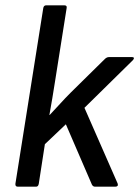

<svg xmlns="http://www.w3.org/2000/svg" viewBox="-20 -703 524 723"><path d="M47 0Q37 0 38 -11L143 -673Q145 -683 154 -683H222Q233 -683 231 -673L187 -395Q182 -364 177 -333Q172 -302 166 -270H167Q187 -291 206.5 -312.5Q226 -334 246 -354L376 -482Q383 -488 390 -488H478Q483 -488 484 -485Q485 -482 481 -477L298 -297L423 -12Q425 -6 422.5 -3Q420 0 414 0H338Q330 0 326 -8L228 -235L149 -160L126 -11Q124 0 116 0Z"/></svg>

Font: Sofia Sans Semi Condensed Medium
Style: Italic
Weight: 500
Italic angle: -9°
Version: Version 4.100